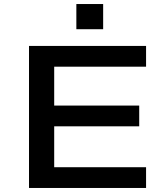

<svg xmlns="http://www.w3.org/2000/svg" viewBox="-20 -933 832 953"><path d="M124 0V-705H705V-602H249V-409H671V-306H249V-103H705V0ZM359 -788V-913H492V-788Z"/></svg>

Font: Nunito Sans 7pt Expanded SemiBold
Style: Regular
Weight: 600
Width: 7
Designer: Vernon Adams
Foundry: Vernon Adams
Version: Version 3.101;gftools[0.9.27]